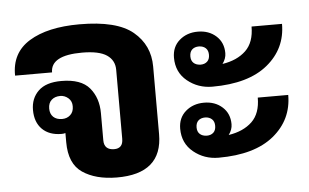

<svg xmlns="http://www.w3.org/2000/svg" viewBox="-45 -626 1129 702"><g transform="rotate(-5 520.0 -275.0)"><path d="M319.3 -229.5V-129.9Q319.3 -111.8 328.9 -103Q338.4 -94.2 356.4 -94.2Q372.1 -94.2 380.4 -102.8Q388.7 -111.3 388.7 -129.9V-382.8Q388.7 -417.5 360.4 -436.8Q332 -456.1 269.5 -456.1Q211.9 -456.1 183.1 -440.4Q154.3 -424.8 154.3 -393.6H18.6Q17.1 -477.1 84.5 -518.6Q151.9 -560.1 269 -560.1Q406.2 -560.1 465.3 -510.7Q524.4 -461.4 524.4 -382.8V-134.8Q524.4 -62 482.4 -25.9Q440.4 10.3 356.4 9.8Q279.3 9.3 231.4 -23.2Q183.6 -55.7 183.6 -134.8V-168.5Q181.2 -167.5 177.2 -167Q173.3 -166.5 169.4 -166.5Q124.5 -166.5 98.6 -192.1Q72.8 -217.8 72.8 -262.7Q72.8 -305.2 100.6 -332.3Q128.4 -359.4 185.1 -359.4Q257.3 -359.4 288.3 -322.5Q319.3 -285.6 319.3 -229.5ZM132.3 -262.7Q132.3 -243.2 144 -231.9Q155.8 -220.7 176.3 -220.7Q194.3 -220.7 206.5 -231.9Q218.8 -243.2 218.8 -263.2Q219.2 -282.2 206.1 -293.7Q192.9 -305.2 176.3 -305.2Q156.7 -305.2 144.5 -294.2Q132.3 -283.2 132.3 -262.7Z M663.1 -407.7Q663.1 -392.1 672.4 -383.5Q681.6 -375 697.8 -374.5Q712.9 -374.5 722.2 -383.1Q731.4 -391.6 731.4 -407.7Q731.4 -423.8 722.2 -432.4Q712.9 -440.9 697.8 -441.4Q681.6 -441.4 672.4 -432.9Q663.1 -424.3 663.1 -407.7ZM777.8 -370.1Q832 -378.4 863.8 -408.7Q895.5 -439 895.5 -497.1H1007.3Q1007.3 -406.2 936.8 -348.4Q866.2 -290.5 733.9 -290.5Q681.6 -290.5 642.3 -322.5Q603 -354.5 603 -408.2Q603 -448.2 630.4 -471.9Q657.7 -495.6 697.8 -495.6Q738.3 -495.6 764.9 -471.7Q791.5 -447.8 791.5 -408.7Q791.5 -388.7 777.8 -370.1ZM663.1 -147Q663.1 -131.3 672.4 -122.8Q681.6 -114.3 697.8 -113.8Q712.9 -113.8 722.2 -122.3Q731.4 -130.9 731.4 -147Q731.4 -163.1 722.2 -171.6Q712.9 -180.2 697.8 -180.7Q681.6 -180.7 672.4 -172.1Q663.1 -163.6 663.1 -147ZM777.8 -109.4Q832 -117.7 863.8 -147.9Q895.5 -178.2 895.5 -236.3H1007.3Q1007.3 -145.5 936.8 -87.6Q866.2 -29.8 733.9 -29.8Q681.6 -29.8 642.3 -61.8Q603 -93.8 603 -147.5Q603 -187.5 630.4 -211.2Q657.7 -234.9 697.8 -234.9Q738.3 -234.9 764.9 -210.9Q791.5 -187 791.5 -147.9Q791.5 -127.9 777.8 -109.4Z"/></g></svg>

Font: Roboto Web
Style: Bold
Weight: 700
Designer: Google
Version: Version 1.200310; 2013